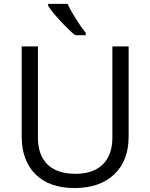

<svg xmlns="http://www.w3.org/2000/svg" viewBox="-20 -951 768 981"><path d="M637.2 -713.9V-252Q637.2 -129.9 563.5 -60.1Q489.7 9.8 360.8 9.8Q231.9 9.8 161.4 -60.5Q90.8 -130.9 90.8 -253.9V-713.9H173.8V-248Q173.8 -158.7 222.7 -110.8Q271.5 -63 366.2 -63Q456.5 -63 505.4 -111.1Q554.2 -159.2 554.2 -249V-713.9ZM418 -771H364.3Q332.5 -796.4 289.1 -843.3Q245.6 -890.1 226.1 -920.9V-931.2H325.2Q340.8 -897.5 368.7 -853.3Q396.5 -809.1 418 -783.2Z"/></svg>

Font: HunimalSansv1.5
Style: Regular
Weight: 400
Foundry: Ascender Corporation
Version: Version 1.10